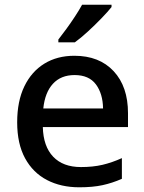

<svg xmlns="http://www.w3.org/2000/svg" viewBox="-20 -786 614 816"><path d="M296 -549Q402 -549 463 -483.5Q524 -418 524 -305V-246H162Q164 -164 206 -120Q248 -76 324 -76Q375 -76 415.5 -85.5Q456 -95 498 -114V-26Q457 -8 415.5 1Q374 10 317 10Q239 10 179.5 -21Q120 -52 86.5 -113.5Q53 -175 53 -266Q53 -356 83.5 -419Q114 -482 168.5 -515.5Q223 -549 296 -549ZM297 -467Q239 -467 205 -430Q171 -393 164 -325H418Q417 -388 387.5 -427.5Q358 -467 297 -467ZM454 -756Q439 -737 411.5 -708.5Q384 -680 353.5 -652Q323 -624 298 -606H228V-618Q243 -637 262 -663Q281 -689 299 -716.5Q317 -744 329 -766H454Z"/></svg>

Font: Noto Sans Lao Medium
Style: Regular
Weight: 500
Designer: Monotype Design Team
Foundry: Monotype Imaging Inc.
Version: Version 2.003; ttfautohint (v1.8.4.7-5d5b)